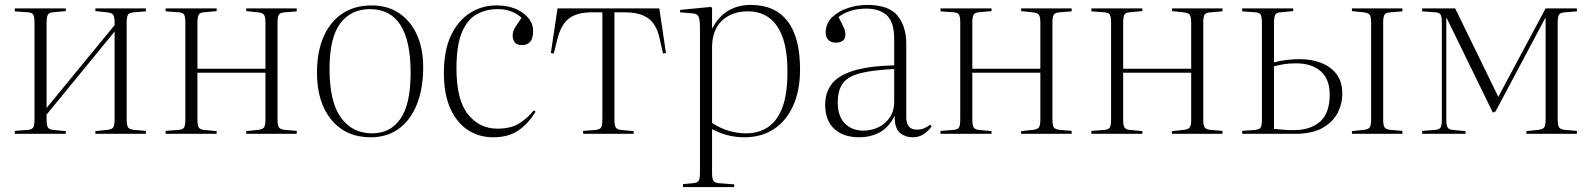

<svg xmlns="http://www.w3.org/2000/svg" viewBox="-20 -543 6458 779"><path d="M40 0V-12L94 -16Q110 -18 115 -26Q120 -34 120 -60V-449Q120 -475 115 -483.5Q110 -492 94 -493L40 -497V-509H247V-498L194 -493Q179 -492 174 -483Q169 -474 169 -450V-105L445 -441V-451Q445 -474 439.5 -482.5Q434 -491 414 -493L367 -498V-509H572V-497L524 -493Q505 -492 499.5 -483.5Q494 -475 494 -452V-57Q494 -35 499.5 -26.5Q505 -18 524 -16L572 -12V0H367V-11L414 -16Q434 -18 439.5 -26.5Q445 -35 445 -58V-415L169 -78V-59Q169 -35 174 -26.5Q179 -18 194 -16L247 -11V0Z M652 0V-12L706 -16Q722 -18 727 -26Q732 -34 732 -60V-449Q732 -475 727 -483.5Q722 -492 706 -493L652 -497V-509H859V-498L806 -493Q791 -492 786 -483Q781 -474 781 -450V-264H1057V-451Q1057 -474 1051.5 -482.5Q1046 -491 1026 -493L979 -498V-509H1184V-497L1136 -493Q1117 -492 1111.5 -483.5Q1106 -475 1106 -452V-57Q1106 -35 1111.5 -26.5Q1117 -18 1136 -16L1184 -12V0H979V-11L1026 -16Q1046 -18 1051.5 -26.5Q1057 -35 1057 -58V-248H781V-59Q781 -35 786 -26.5Q791 -18 806 -16L859 -11V0Z M1484 14Q1383 14 1324.5 -57Q1266 -128 1266 -248Q1266 -331 1292 -392Q1318 -453 1367.5 -487Q1417 -521 1488 -521Q1553 -521 1599.5 -489.5Q1646 -458 1671.5 -402Q1697 -346 1697 -270Q1697 -184 1671.5 -120Q1646 -56 1598.5 -21Q1551 14 1484 14ZM1490 -2Q1564 -2 1605 -61.5Q1646 -121 1646 -248Q1646 -506 1481 -506Q1404 -506 1360.5 -448Q1317 -390 1317 -263Q1317 -130 1363 -66Q1409 -2 1490 -2Z M1981 14Q1924 14 1879 -15Q1834 -44 1807.5 -102Q1781 -160 1781 -247Q1781 -338 1809.5 -398.5Q1838 -459 1886.5 -490Q1935 -521 1994 -521Q2060 -521 2101.5 -490.5Q2143 -460 2143 -418Q2143 -387 2131 -373.5Q2119 -360 2099 -360Q2077 -360 2068.5 -371.5Q2060 -383 2060 -399Q2060 -416 2070 -432Q2080 -448 2096 -471Q2077 -488 2053.5 -497Q2030 -506 1998 -506Q1952 -506 1914 -485Q1876 -464 1854 -411.5Q1832 -359 1832 -265Q1832 -138 1878.5 -79.5Q1925 -21 1998 -21Q2056 -21 2091 -45Q2126 -69 2145 -95L2153 -90Q2125 -43 2084.5 -14.5Q2044 14 1981 14Z M2346 0V-12L2398 -16Q2414 -18 2419 -26Q2424 -34 2424 -60V-493H2381Q2321 -493 2288.5 -468Q2256 -443 2241 -383L2227 -326L2215 -328L2242 -509H2655L2682 -328L2670 -326L2656 -388Q2643 -446 2609 -469.5Q2575 -493 2516 -493H2473V-59Q2473 -35 2478 -26.5Q2483 -18 2498 -16L2551 -11V0Z M2751 216V204L2794 200Q2810 198 2815 190Q2820 182 2820 156V-427Q2820 -465 2814 -476.5Q2808 -488 2787 -489L2739 -493L2740 -503L2865 -515L2869 -511V-428H2870Q2920 -523 3027 -523Q3124 -523 3175 -457.5Q3226 -392 3226 -261Q3226 -176 3198 -114Q3170 -52 3119.5 -19Q3069 14 3000 14Q2966 14 2934 6Q2902 -2 2869 -19V157Q2869 179 2873.5 188.5Q2878 198 2894 200L2959 205V216ZM3007 -2Q3057 -2 3095 -26.5Q3133 -51 3154 -106Q3175 -161 3175 -253Q3175 -375 3133.5 -436Q3092 -497 3015 -497Q2949 -497 2909 -459Q2869 -421 2869 -349V-44Q2934 -2 3007 -2Z M3466 14Q3402 14 3365 -20Q3328 -54 3328 -118Q3328 -167 3354 -201.5Q3380 -236 3441 -255.5Q3502 -275 3608 -278V-383Q3608 -453 3578.5 -480.5Q3549 -508 3495 -508Q3459 -508 3431 -499Q3403 -490 3382 -474Q3399 -442 3404.5 -428.5Q3410 -415 3410 -403Q3410 -370 3370 -370Q3353 -370 3341.5 -380.5Q3330 -391 3330 -410Q3330 -448 3356 -473Q3382 -498 3420.5 -510.5Q3459 -523 3498 -523Q3586 -523 3621.5 -479.5Q3657 -436 3657 -365V-69Q3657 -41 3668 -29Q3679 -17 3700 -17Q3717 -17 3730.5 -23Q3744 -29 3754 -37L3760 -30Q3745 -10 3726.5 2Q3708 14 3684 14Q3652 14 3630.5 -5Q3609 -24 3610 -73Q3585 -24 3547.5 -5Q3510 14 3466 14ZM3483 -13Q3514 -13 3542.5 -26Q3571 -39 3589.5 -65.5Q3608 -92 3608 -131V-263Q3523 -259 3472.5 -246.5Q3422 -234 3400.5 -206Q3379 -178 3379 -126Q3379 -71 3408 -42Q3437 -13 3483 -13Z M3796 0V-12L3850 -16Q3866 -18 3871 -26Q3876 -34 3876 -60V-449Q3876 -475 3871 -483.5Q3866 -492 3850 -493L3796 -497V-509H4003V-498L3950 -493Q3935 -492 3930 -483Q3925 -474 3925 -450V-264H4201V-451Q4201 -474 4195.5 -482.5Q4190 -491 4170 -493L4123 -498V-509H4328V-497L4280 -493Q4261 -492 4255.5 -483.5Q4250 -475 4250 -452V-57Q4250 -35 4255.5 -26.5Q4261 -18 4280 -16L4328 -12V0H4123V-11L4170 -16Q4190 -18 4195.5 -26.5Q4201 -35 4201 -58V-248H3925V-59Q3925 -35 3930 -26.5Q3935 -18 3950 -16L4003 -11V0Z M4408 0V-12L4462 -16Q4478 -18 4483 -26Q4488 -34 4488 -60V-449Q4488 -475 4483 -483.5Q4478 -492 4462 -493L4408 -497V-509H4615V-498L4562 -493Q4547 -492 4542 -483Q4537 -474 4537 -450V-264H4813V-451Q4813 -474 4807.5 -482.5Q4802 -491 4782 -493L4735 -498V-509H4940V-497L4892 -493Q4873 -492 4867.5 -483.5Q4862 -475 4862 -452V-57Q4862 -35 4867.5 -26.5Q4873 -18 4892 -16L4940 -12V0H4735V-11L4782 -16Q4802 -18 4807.5 -26.5Q4813 -35 4813 -58V-248H4537V-59Q4537 -35 4542 -26.5Q4547 -18 4562 -16L4615 -11V0Z M5020 0V-12L5074 -16Q5090 -18 5095 -26Q5100 -34 5100 -60V-449Q5100 -475 5095 -483.5Q5090 -492 5074 -493L5020 -497V-509H5227V-498L5174 -493Q5159 -492 5154 -483Q5149 -474 5149 -450V-290Q5199 -303 5253 -303Q5301 -303 5340 -288Q5379 -273 5402.5 -242.5Q5426 -212 5426 -163Q5426 -121 5406.5 -84Q5387 -47 5345 -23.5Q5303 0 5233 0ZM5465 0V-11L5512 -16Q5532 -18 5537.5 -26.5Q5543 -35 5543 -58V-451Q5543 -474 5537.5 -482.5Q5532 -491 5512 -493L5465 -498V-509H5670V-497L5622 -493Q5603 -492 5597.5 -483.5Q5592 -475 5592 -452V-57Q5592 -35 5597.5 -26.5Q5603 -18 5622 -16L5670 -12V0ZM5229 -15Q5297 -15 5336 -49.5Q5375 -84 5375 -159Q5375 -222 5338.5 -254Q5302 -286 5239 -286Q5210 -286 5189 -282.5Q5168 -279 5149 -274V-20Q5172 -18 5189.5 -16.5Q5207 -15 5229 -15Z M5750 0V-12L5804 -16Q5820 -18 5825 -26Q5830 -34 5830 -60V-449Q5830 -475 5825 -483.5Q5820 -492 5804 -493L5750 -497V-509H5884L6048 -173L6059 -150L6251 -509H6378V-497L6330 -493Q6311 -492 6305.5 -483.5Q6300 -475 6300 -452V-57Q6300 -35 6305.5 -26.5Q6311 -18 6330 -16L6378 -12V0H6173V-11L6220 -16Q6240 -18 6245.5 -26.5Q6251 -35 6251 -58V-469H6249L6048 -91L6037 -86L5850 -469H5848V-59Q5848 -35 5853 -26.5Q5858 -18 5873 -16L5926 -11V0Z"/></svg>

Font: Literata 72pt ExtraLight
Style: Regular
Weight: 200
Designer: Latin by Veronika Burian and Jose Scaglione. Greek by Irene Vlachou. Cyrillic by Vera Evstafieva.
Foundry: TypeTogether
Version: Version 3.002